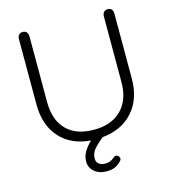

<svg xmlns="http://www.w3.org/2000/svg" viewBox="-131 -815 1002 1127"><g transform="rotate(-15 370.5 -251.0)"><path d="M660 -674V-279Q660 -157 592.5 -80.5Q525 -4 406 8Q363 43 345.5 65.5Q328 88 328 119Q328 138 342 150Q356 162 381 162Q413 162 436 141Q446 133 452 133Q458 133 467 140Q474 147 474 155Q474 164 465 173Q446 192 426 200Q406 208 379 208Q332 208 303.5 183.5Q275 159 275 121Q275 91 290.5 64Q306 37 335 9Q216 0 148 -76Q80 -152 80 -279V-674Q80 -691 88.5 -700.5Q97 -710 112 -710Q127 -710 135.5 -700.5Q144 -691 144 -674V-276Q144 -166 202.5 -106.5Q261 -47 369 -47Q476 -47 536 -107.5Q596 -168 596 -276V-674Q596 -691 605 -700.5Q614 -710 629 -710Q644 -710 652 -700.5Q660 -691 660 -674Z"/></g></svg>

Font: Kodchasan Light
Style: Regular
Weight: 300
Version: Version 1.000; ttfautohint (v1.6)